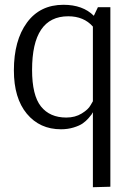

<svg xmlns="http://www.w3.org/2000/svg" viewBox="-20 -530 556 802"><path d="M257 -39Q294 -39 321.5 -56Q349 -73 358 -90L368 -107V-419Q330 -462 265 -462Q114 -462 114 -238Q114 -132 151 -85.5Q188 -39 257 -39ZM441 -500V250L368 252V-60H367Q366 -57 363 -52.5Q360 -48 349.5 -36Q339 -24 325.5 -14.5Q312 -5 287.5 2.5Q263 10 235 10Q146 10 92 -55Q38 -120 38 -236Q38 -361 92.5 -435.5Q147 -510 245 -510Q326 -510 372 -464L389 -500Z"/></svg>

Font: Arsenal
Style: Regular
Weight: 400
Designer: Andrij Shevchenko
Foundry: Stairsfor.com
Version: Version 1.000